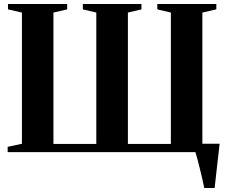

<svg xmlns="http://www.w3.org/2000/svg" viewBox="-20 -763 1148 963"><path d="M1004.5 180Q1001 161 995 135.5Q989 110 982.5 83.5Q976 57 970 34Q964 11 959.5 -2L936.5 -42H1081.5Q1079.5 -23 1076.8 0Q1074 23 1071.2 47.8Q1068.5 72.5 1065.8 96.5Q1063 120.5 1060.8 142Q1058.5 163.5 1056.5 180ZM18.5 0V-26.5L90 -42V-700L20 -716V-743H317V-716L248 -700V-41H463V-700L395.5 -716V-743H689.5V-716L621.5 -700V-41H837V-700L769 -716V-743H1065V-716L995 -700V-42L1066.5 -26.5V0Z"/></svg>

Font: Merriweather 120pt
Style: Bold
Weight: 700
Designer: Eben Sorkin
Foundry: Eben Sorkin
Version: Version 2.100